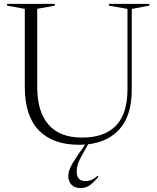

<svg xmlns="http://www.w3.org/2000/svg" viewBox="-20 -735 807 988"><path d="M411.5 46.5Q387.5 88 381 109Q374.5 130 374.5 147.5Q374.5 197 420.5 197Q434.5 197 449 191.5Q463.5 186 482 170L486.5 175.5Q453.5 212.5 435.2 222.5Q417 232.5 394.5 232.5Q363.5 232.5 347.5 215.2Q331.5 198 331.5 170.5Q331.5 153.5 340.5 131Q349.5 108.5 383 59L418 9Q402.5 10 386 10Q252 10 179.8 -64.2Q107.5 -138.5 107.5 -289.5V-689.5L16.5 -706V-715H262V-706L171.5 -689.5V-287Q171.5 -160.5 229.5 -93.8Q287.5 -27 402.5 -27Q517.5 -27 576.8 -88.5Q636 -150 636 -276.5V-689L540.5 -706V-715H748.5V-706L658 -689V-273.5Q658 -144.5 598.8 -74.8Q539.5 -5 433.5 7.5Z"/></svg>

Font: Newsreader 72pt Light
Style: Regular
Weight: 300
Designer: Hugues Gentile
Foundry: Production Type
Version: Version 1.003; ttfautohint (v1.8.3)